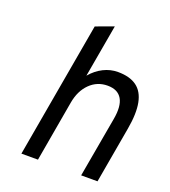

<svg xmlns="http://www.w3.org/2000/svg" viewBox="-133 -819 808 915"><g transform="rotate(20 271.5 -361.0)"><path d="M81 0 202 -689 292 -722 245 -455Q273 -488 308 -505.5Q343 -523 381 -523Q441 -523 476 -497.5Q511 -472 521.2 -419.2Q531.5 -366.5 517 -285L467 0H384L438 -305Q450.5 -374 429.8 -409.5Q409 -445 357 -445Q304.5 -445 267.2 -408.2Q230 -371.5 219 -309L165 0Z"/></g></svg>

Font: Overpass
Style: Italic
Weight: 400
Italic angle: -10°
Designer: Delve Withrington, Dave Bailey, Thomas Jockin
Foundry: Delve Fonts LLC
Version: Version 4.000